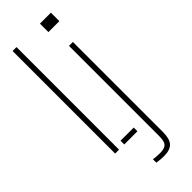

<svg xmlns="http://www.w3.org/2000/svg" viewBox="-321 -829 1059 1059"><g transform="rotate(-45 208.0 -299.5)"><path d="M58.5 0V-800H89V0ZM129.5 0V-29H232.5V0ZM272 -734V-800H357.5V-734ZM238 201Q226.5 201 210.2 199.5Q194 198 183.5 196V169.5Q194 171.5 207.2 172.5Q220.5 173.5 236 173.5Q271.5 173.5 285 159Q298.5 144.5 298.5 105V-600H329V104Q329 155.5 308.2 178.2Q287.5 201 238 201Z"/></g></svg>

Font: Big Shoulders Stencil Display Thin ExtraLight
Style: Regular
Weight: 250
Version: Version 2.001